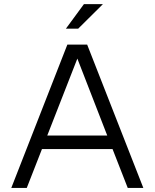

<svg xmlns="http://www.w3.org/2000/svg" viewBox="-20 -918 755 938"><path d="M35.2 0 309.1 -700.2H405.8L680.2 0H604L529.8 -189.9H185.1L110.8 0ZM210.9 -255.9H503.9L357.9 -631.8ZM390.1 -897.9H482.9L361.8 -777.8H301.8Z"/></svg>

Font: LT Superior
Style: Regular
Weight: 400
Designer: Daniel Lyons
Foundry: LyonsType
Version: Version 1.000